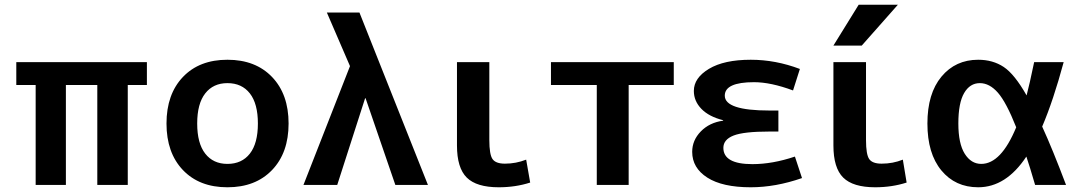

<svg xmlns="http://www.w3.org/2000/svg" viewBox="-20 -783 4578 813"><path d="M392 -423H259V0H131V-423H49V-520H602V-423H521V0H392Z M754.5 -457Q824 -530 943 -530Q1062 -530 1132 -457Q1202 -384 1202 -260Q1202 -136 1132 -63Q1062 10 943 10Q824 10 754.5 -63Q685 -136 685 -260Q685 -384 754.5 -457ZM943 -89Q1004 -89 1038 -132.5Q1072 -176 1072 -260Q1072 -344 1038 -387.5Q1004 -431 943 -431Q883 -431 849 -387.5Q815 -344 815 -260Q815 -176 849 -132.5Q883 -89 943 -89Z M1526 -367 1408 0H1265L1462 -503L1364 -730H1502L1792 0H1654L1528 -367Z M2052 -520V-190Q2052 -129 2065.5 -109.5Q2079 -90 2118 -90Q2165 -90 2208 -107L2225 -10Q2163 10 2092 10Q1998 10 1956.5 -31Q1915 -72 1915 -167V-520Z M2642 -423V0H2507V-423H2313V-520H2833V-423Z M3042 -274Q2982 -289 2950 -322Q2918 -355 2918 -398Q2918 -453 2982 -491.5Q3046 -530 3159 -530Q3264 -530 3367 -491L3338 -400Q3244 -435 3173 -435Q3049 -435 3049 -378Q3049 -315 3238 -315H3276V-226H3238Q3129 -226 3086 -209Q3043 -192 3043 -157Q3043 -88 3166 -88Q3251 -88 3346 -120L3376 -29Q3264 10 3159 10Q3039 10 2975 -31Q2911 -72 2911 -140Q2911 -189 2947.5 -226.5Q2984 -264 3042 -272Z M3647 -520V-190Q3647 -129 3660.5 -109.5Q3674 -90 3713 -90Q3761 -90 3803 -107L3819 -10Q3757 10 3686 10Q3592 10 3550.5 -31Q3509 -72 3509 -167V-520ZM3616 -763H3782L3629 -590H3509Z M4393 -247Q4437 -151 4494 0H4363Q4340 -79 4326 -120Q4240 10 4122 10Q4025 10 3966 -61.5Q3907 -133 3907 -260Q3907 -387 3966.5 -458.5Q4026 -530 4122 -530Q4184 -530 4230 -499.5Q4276 -469 4327 -379Q4339 -424 4359 -520H4484Q4440 -357 4393 -247ZM4283 -244Q4241 -350 4205.5 -390.5Q4170 -431 4129 -431Q4087 -431 4062.5 -389Q4038 -347 4038 -260Q4038 -175 4065 -132Q4092 -89 4135 -89Q4219 -89 4283 -244Z"/></svg>

Font: Mplus 1p Bold
Style: Bold
Weight: 700
Version: Version 1.061